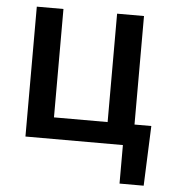

<svg xmlns="http://www.w3.org/2000/svg" viewBox="-50 -574 698 778"><g transform="rotate(5 298.5 -185.5)"><path d="M68.4 0H464.8V156.7H563L572.8 -86.9H504.4V-528.3H395V-87.4H176.8V-528.3H68.4Z"/></g></svg>

Font: Bert Sans Medium
Style: Regular
Weight: 500
Designer: Christian Robertson (Google), Cristiano Sobral
Foundry: Google, Cristiano Sobral
Version: Version 3.101